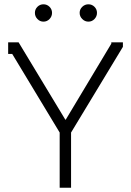

<svg xmlns="http://www.w3.org/2000/svg" viewBox="-20 -877 611 897"><path d="M154.8 -845.2Q166.5 -856.9 183.1 -856.9Q199.7 -856.9 211.4 -845.2Q223.1 -833.5 223.1 -816.9Q223.1 -800.3 211.4 -788.1Q199.7 -775.9 183.1 -775.9Q166.5 -775.9 154.8 -788.1Q143.1 -800.3 143.1 -816.9Q143.1 -833.5 154.8 -845.2ZM364.3 -845.2Q376.5 -856.9 393.1 -856.9Q409.7 -856.9 421.4 -845.2Q433.1 -833.5 433.1 -816.9Q433.1 -800.3 421.4 -788.1Q409.7 -775.9 393.1 -775.9Q376.5 -775.9 364.3 -788.1Q352.1 -800.3 352.1 -816.9Q352.1 -833.5 364.3 -845.2ZM554.2 -658.2 312 -257.8V0H258.8V-257.8L37.1 -625H18.1V-679.2H66.9L285.2 -317.9H287.1L500 -672.9V-679.2H554.2Z"/></svg>

Font: Rawengulk
Style: Demibold
Weight: 600
Version: Version 0.92